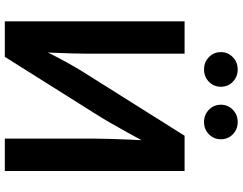

<svg xmlns="http://www.w3.org/2000/svg" viewBox="-122 -860 982 777"><g transform="rotate(90 368.5 -471.0)"><path d="M671.4 0H540.5V-363.8Q540.5 -384.8 541.5 -420.7Q542.5 -456.5 544.4 -503.7Q546.4 -550.8 549.3 -604.5L568.8 -593.8Q540 -540.5 516.6 -498Q493.2 -455.6 473.9 -422.4Q454.6 -389.2 438 -363.3L209.5 0H65.9V-727.5H196.8V-337.4Q196.8 -314.5 195.8 -276.6Q194.8 -238.8 193.1 -197.3Q191.4 -155.8 188.5 -120.1L174.3 -137.7Q191.9 -175.3 210.2 -210.2Q228.5 -245.1 245.4 -274.4Q262.2 -303.7 274.9 -323.7L528.8 -727.5H671.4ZM473.1 -806.2Q443.8 -806.2 423.6 -825.9Q403.3 -845.7 403.3 -874.5Q403.3 -902.8 423.6 -922.6Q443.8 -942.4 473.1 -942.4Q502.9 -942.4 522.9 -922.9Q543 -903.3 543 -874.5Q543 -845.7 522.9 -825.9Q502.9 -806.2 473.1 -806.2ZM260.3 -806.2Q231 -806.2 210.7 -825.9Q190.4 -845.7 190.4 -874.5Q190.4 -902.8 210.7 -922.6Q231 -942.4 260.3 -942.4Q290 -942.4 310.3 -922.9Q330.6 -903.3 330.6 -874.5Q330.6 -845.7 310.3 -825.9Q290 -806.2 260.3 -806.2Z"/></g></svg>

Font: Inter 24pt SemiBold
Style: Regular
Weight: 600
Designer: Rasmus Andersson
Foundry: rsms
Version: Version 4.001;git-66647c0bb